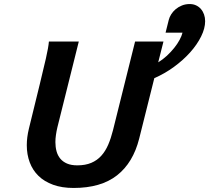

<svg xmlns="http://www.w3.org/2000/svg" viewBox="-20 -909 1025 941"><path d="M781.2 -705.6 755.4 -603.5Q777.8 -617.2 797.9 -635.7Q817.9 -654.3 833.7 -674.1Q849.6 -693.8 860.1 -713.4Q870.6 -732.9 874.5 -749H791.5L807.1 -811.5Q810.5 -825.2 819.1 -838.9Q827.6 -852.5 840.8 -863.8Q854 -875 871.6 -882.1Q889.2 -889.2 909.7 -889.2Q927.2 -889.2 941.2 -882.6Q955.1 -876 964.8 -864.7Q974.6 -853.5 980 -838.1Q985.4 -822.8 985.4 -805.2Q985.4 -770 965.8 -730.5Q946.3 -690.9 912.4 -652.8Q878.4 -614.7 833 -581.5Q787.6 -548.3 736.3 -525.9L662.1 -229.5Q632.3 -111.3 553.5 -49.6Q474.6 12.2 340.8 12.2Q283.7 12.2 240.5 -3.4Q197.3 -19 168.7 -46.9Q140.1 -74.7 125.7 -113.3Q111.3 -151.9 111.3 -197.3Q111.3 -235.8 121.6 -278.3L174.8 -495.6Q192.4 -567.4 204.8 -621.8Q217.3 -676.3 219.7 -705.6H366.2L261.2 -284.7Q256.8 -266.1 254.2 -247.8Q251.5 -229.5 251.5 -212.4Q251.5 -188.5 257.1 -167.7Q262.7 -147 275.4 -131.6Q288.1 -116.2 308.6 -107.4Q329.1 -98.6 358.9 -98.6Q398.4 -98.6 427.2 -110.8Q456.1 -123 476.3 -145.5Q496.6 -168 510.3 -199.7Q523.9 -231.4 533.7 -270.5L642.1 -705.6Z"/></svg>

Font: Andika New Basic
Style: Bold Italic
Weight: 700
Italic angle: -14°
Designer: Victor Gaultney, Annie Olsen, Pablo Ugerman
Foundry: SIL International
Version: Version 5.500